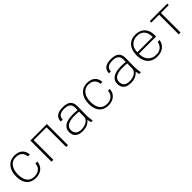

<svg xmlns="http://www.w3.org/2000/svg" viewBox="365 -1859 3217 3217"><g transform="rotate(-45 1973.0 -250.5)"><path d="M73 -240C73 -80 153 11 292 11C413 11 495 -60 501 -169H456C456 -83 389 -24 294 -24C178 -24 118 -100 118 -246C118 -377 180 -477 295 -477C394 -477 445 -422 452 -341H497C490 -450 416 -512 303 -512C158 -512 73 -406 73 -240Z M712 0V-465H1016V0H1059V-500H668V0Z M1586 -148C1586 -76 1507 -25 1407 -25C1317 -25 1271 -65 1271 -143C1271 -231 1347 -272 1493 -272C1520 -272 1554 -269 1588 -266ZM1226 -140C1226 -47 1285 11 1400 11C1486 11 1545 -16 1591 -71C1593 -46 1596 -24 1603 0H1646C1636 -29 1629 -93 1630 -182L1633 -341C1635 -461 1576 -512 1444 -512C1317 -512 1254 -462 1254 -365H1299C1299 -439 1346 -476 1443 -476C1545 -476 1590 -436 1589 -349L1588 -302C1560 -305 1517 -308 1485 -308C1311 -308 1226 -249 1226 -140Z M1793 -240C1793 -80 1873 11 2012 11C2133 11 2215 -60 2221 -169H2176C2176 -83 2109 -24 2014 -24C1898 -24 1838 -100 1838 -246C1838 -377 1900 -477 2015 -477C2114 -477 2165 -422 2172 -341H2217C2210 -450 2136 -512 2023 -512C1878 -512 1793 -406 1793 -240Z M2728 -148C2728 -76 2649 -25 2549 -25C2459 -25 2413 -65 2413 -143C2413 -231 2489 -272 2635 -272C2662 -272 2696 -269 2730 -266ZM2368 -140C2368 -47 2427 11 2542 11C2628 11 2687 -16 2733 -71C2735 -46 2738 -24 2745 0H2788C2778 -29 2771 -93 2772 -182L2775 -341C2777 -461 2718 -512 2586 -512C2459 -512 2396 -462 2396 -365H2441C2441 -439 2488 -476 2585 -476C2687 -476 2732 -436 2731 -349L2730 -302C2702 -305 2659 -308 2627 -308C2453 -308 2368 -249 2368 -140Z M2935 -251C2935 -93 3017 11 3172 11C3292 11 3371 -52 3391 -160H3346C3327 -72 3271 -24 3178 -24C3053 -24 2981 -110 2981 -243H3390V-282C3390 -423 3306 -512 3167 -512C3018 -512 2935 -411 2935 -251ZM2981 -278C2981 -402 3056 -477 3171 -477C3290 -477 3346 -395 3345 -278Z M3684 0H3727V-465H3912V-500H3498V-465H3684Z"/></g></svg>

Font: Perun ExtraLight
Style: Regular
Weight: 200
Foundry: Copyright (c) Stefan Peev, Context Ltd, 2016
Version: Version 1.089